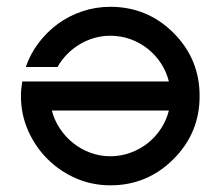

<svg xmlns="http://www.w3.org/2000/svg" viewBox="-20 -542 653 564"><path d="M304.2 -522Q413.1 -522 489.7 -445.3Q566.4 -368.7 566.4 -259.8Q566.4 -151.4 489.7 -74.7Q412.6 2.4 304.2 2.4Q250.5 2.4 202.9 -18.3Q155.3 -39.1 119.4 -75Q83.5 -110.8 62.5 -158.4Q41.5 -206.1 41.5 -259.8Q41.5 -270 42.5 -280.8Q43.5 -291.5 45.4 -302.7H476.1Q468.8 -331.5 452.9 -356Q437 -380.4 414.3 -398.4Q391.6 -416.5 363.5 -426.8Q335.4 -437 304.2 -437Q279.3 -437 256.1 -430.2Q232.9 -423.3 212.9 -411.1Q192.9 -398.9 176.5 -382.1Q160.2 -365.2 148.9 -345.2H55.7Q68.8 -383.3 93.3 -415.8Q117.7 -448.2 150.1 -471.9Q182.6 -495.6 221.9 -508.8Q261.2 -522 304.2 -522ZM476.1 -217.3H132.3Q139.6 -189 156 -164.3Q172.4 -139.6 195.1 -121.6Q217.8 -103.5 245.6 -93.3Q273.4 -83 304.2 -83Q335 -83 363 -93.3Q391.1 -103.5 413.8 -121.3Q436.5 -139.2 452.6 -163.8Q468.8 -188.5 476.1 -217.3Z"/></svg>

Font: Proletarsk
Style: Regular
Weight: 400
Designer: Peter Wiegel, original typeface by Carl Albert Fahrenwaldt 1901
Foundry: Peter Wiegel
Version: Version 1.000 2010 initial release